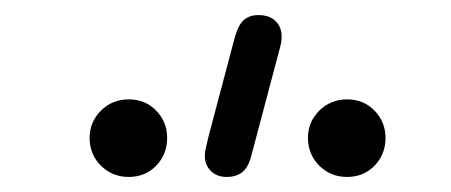

<svg xmlns="http://www.w3.org/2000/svg" viewBox="-20 -892 599 255"><path d="M281 -657Q268 -657 260 -665Q252 -673 252 -685Q252 -690 253.5 -696Q255 -702 257 -711L292 -843Q297 -860 304.5 -866Q312 -872 323 -872Q338 -872 346 -864Q354 -856 354 -844Q354 -840 353.5 -836Q353 -832 349 -818L314 -686Q310 -670 302 -663.5Q294 -657 281 -657ZM151 -657Q129 -657 114 -672Q99 -687 99 -709Q99 -730 114 -745Q129 -760 151 -760Q173 -760 187.5 -745Q202 -730 202 -709Q202 -687 187.5 -672Q173 -657 151 -657ZM441 -657Q419 -657 404 -672Q389 -687 389 -709Q389 -730 404 -745Q419 -760 441 -760Q463 -760 477.5 -745Q492 -730 492 -709Q492 -687 477.5 -672Q463 -657 441 -657Z"/></svg>

Font: ComfortaaLight
Style: Regular
Weight: 300
Designer: Johan Aakerlund
Foundry: Johan Aakerlund
Version: Version 3.104; ttfautohint (v1.8.1.43-b0c9)